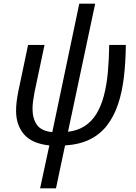

<svg xmlns="http://www.w3.org/2000/svg" viewBox="-20 -779 734 1039"><path d="M247 8Q153 -2 110 -52Q67 -102 67 -179Q67 -204 70 -228.5Q73 -253 79 -284L132 -536H221L167 -281Q162 -255 159 -232Q156 -209 156 -190Q156 -138 179.5 -104Q203 -70 263 -64L409 -759H495L348 -66Q400 -72 438 -96.5Q476 -121 501.5 -162.5Q527 -204 542 -260.5Q557 -317 563.5 -386.5Q570 -456 571 -536H661Q660 -443 650.5 -362Q641 -281 619 -215.5Q597 -150 560 -101.5Q523 -53 467 -25Q411 3 332 8L283 240H197Z"/></svg>

Font: Noto Sans Display
Style: Italic
Weight: 400
Italic angle: -12°
Designer: Monotype Design Team
Foundry: Monotype Imaging Inc.
Version: Version 2.003